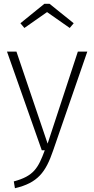

<svg xmlns="http://www.w3.org/2000/svg" viewBox="-20 -795 499 1016"><path d="M109 -647 229 -731 349 -647 370 -672 242 -775H215L88 -672ZM442 -522H392L232 -35L67 -522H17L201 0H217C182 95 158 137 53 165L59 201C180 173 222 116 261 2Z"/></svg>

Font: Fira Sans ExtraLight
Style: Regular
Weight: 200
Designer: bBox Type GmbH & Carrois Corporate GbR & Edenspiekermann AG
Foundry: bBox Type GmbH & Carrois Corporate GbR & Edenspiekermann AG
Version: Version 4.300;PS 004.300;hotconv 1.0.88;makeotf.lib2.5.64775